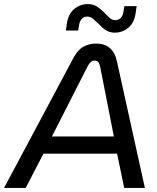

<svg xmlns="http://www.w3.org/2000/svg" viewBox="-58 -928 777 948"><path d="M-38 0 304.6 -642Q326.2 -682.4 354.4 -697.7Q382.6 -713 417.2 -713Q457.4 -713 483.5 -691.4Q509.6 -669.8 518.8 -627.6L657.4 0H555.4L520 -169.4H156.6L68.8 0ZM198.4 -254.2H504.2L436.2 -600.4Q433.2 -614.6 426.9 -621.7Q420.6 -628.8 408.6 -628.8Q398 -628.8 390.3 -621.9Q382.6 -615 375.6 -602.4ZM509 -766.8Q489.6 -766.8 474.7 -773.7Q459.8 -780.6 448.9 -790.4Q438 -800.2 429.2 -809.8Q415.2 -823.6 401.8 -834.9Q388.4 -846.2 371.8 -846.2Q357.6 -846.2 346.5 -835.4Q335.4 -824.6 332.2 -803L328 -777.4H267.4L272.2 -811.4Q279.2 -860 308.9 -883.9Q338.6 -907.8 375.4 -907.8Q402.4 -907.8 421.5 -895.2Q440.6 -882.6 453.6 -868.8Q468.8 -854.4 481.4 -841.4Q494 -828.4 511.8 -828.4Q526.4 -828.4 537.8 -839.2Q549.2 -850 551.8 -872L556 -897.6H616.6L611.8 -863.6Q604.8 -814.6 575.3 -790.7Q545.8 -766.8 509 -766.8Z"/></svg>

Font: MuseoModerno Thin
Style: Italic
Weight: 100
Italic angle: -9°
Designer: Pablo Cosgaya, Héctor Gatti, Marcela Romero, and the Authors of The MuseoModerno Project.
Foundry: Omnibus-Type Team
Version: Version 1.003